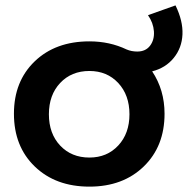

<svg xmlns="http://www.w3.org/2000/svg" viewBox="-20 -694 703 719"><path d="M637.2 -673.8Q665.5 -615.7 663.3 -565.2Q661.1 -514.6 630.6 -477.1Q600.1 -439.5 549.8 -426.8Q596.2 -357.4 596.2 -268.1Q596.2 -146 518.3 -70.6Q440.4 4.9 314.9 4.9Q188.5 4.9 110.4 -70.3Q32.2 -145.5 32.2 -268.1Q32.2 -389.6 110.1 -464.4Q188 -539.1 314.9 -539.1Q390.6 -539.1 454.1 -508.8Q472.2 -501 494.1 -501Q525.4 -501 542 -522.9Q558.6 -544.9 556.4 -576.7Q554.2 -608.4 534.2 -637.2ZM314.9 -104Q380.9 -104 422.9 -149.2Q464.8 -194.3 464.8 -266.1Q464.8 -337.9 422.9 -383.1Q380.9 -428.2 314.9 -428.2Q247.6 -428.2 205.3 -383.3Q163.1 -338.4 163.1 -266.1Q163.1 -193.8 205.3 -148.9Q247.6 -104 314.9 -104Z"/></svg>

Font: Montserrat-Arabic Medium
Style: Regular
Weight: 500
Designer: Mohamed Gaber
Foundry: Kief Type Foundry
Version: Version 5.008;PS 005.008;hotconv 1.0.88;makeotf.lib2.5.64775